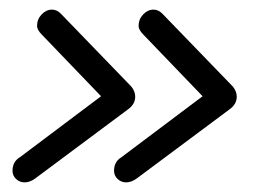

<svg xmlns="http://www.w3.org/2000/svg" viewBox="-20 -455 555 399"><path d="M31 -76Q21 -76 13.5 -83Q6 -90 6 -100Q6 -119 21 -128L190 -255L67 -383Q57 -393 57 -401Q57 -415 66.5 -425Q76 -435 88 -435Q98 -435 106 -427L253 -275Q261 -265 261 -254Q261 -238 245 -227L53 -84Q42 -76 31 -76ZM242 -76Q232 -76 224.5 -83Q217 -90 217 -100Q217 -119 232 -128L401 -255L278 -383Q268 -393 268 -401Q268 -415 277.5 -425Q287 -435 299 -435Q309 -435 317 -427L464 -275Q472 -265 472 -254Q472 -238 456 -227L264 -84Q253 -76 242 -76Z"/></svg>

Font: Comic Neue
Style: Italic
Weight: 400
Italic angle: -12°
Designer: Craig Rozynski
Foundry: Craig Rozynski
Version: Version 2.003